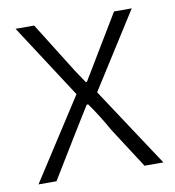

<svg xmlns="http://www.w3.org/2000/svg" viewBox="-66 -592 592 651"><g transform="rotate(-10 230.0 -266.5)"><path d="M15 0H77L163 -141C184 -174 203 -207 223 -238H228C250 -207 271 -174 289 -141L380 0H445L265 -273L430 -533H369L290 -402C272 -372 255 -343 237 -314H233C213 -343 194 -372 176 -402L94 -533H30L195 -279Z"/></g></svg>

Font: Noto Sans Japanese Light
Style: Regular
Weight: 300
Designer: Ryoko NISHIZUKA (kana & ideographs); Paul D. Hunt (Latin, Greek & Cyrillic); Wenlong ZHANG (bopomofo); Sandoll Communica
Foundry: Adobe Systems Incorporated
Version: Version 1.000;PS 1;hotconv 1.0.78;makeotf.lib2.5.61930